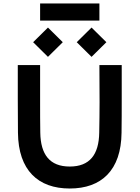

<svg xmlns="http://www.w3.org/2000/svg" viewBox="-20 -1073 800 1101"><path d="M82 -700V-506C82 -442 83 -377 83 -312C85 -96 199 8 380 8C561 8 675 -96 677 -312C678 -377 678 -442 678 -506V-700H550L551 -486C551 -415 550 -384 549 -312C547 -187 495 -118 380 -118C265 -118 213 -187 211 -312C210 -384 210 -415 210 -486V-700ZM170 -831 255 -747 340 -831 255 -915ZM210 -955H550V-1053H210ZM420 -831 505 -747 590 -831 505 -915Z"/></svg>

Font: KT Kiyosuna Sans Bold
Style: Regular
Weight: 700
Designer: [Zen Kaku Gothic] Yoshimichi Ohira
Version: Version 1.010;Glyphs 3.1.2 (3151)